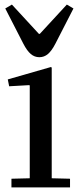

<svg xmlns="http://www.w3.org/2000/svg" viewBox="-20 -819 342 839"><path d="M202 -526 206 -524V-40L286 -38V0H30V-38L110 -40V-445L108 -447L20 -442L14 -472ZM3 -782 32 -799 150 -671H154L272 -799L301 -782L222 -628Q206 -597 189.5 -583Q173 -569 152 -569Q131 -569 114.5 -583Q98 -597 82 -628Z"/></svg>

Font: Minipax
Style: Regular
Weight: 400
Designer: Raphaël Ronot, Igor Stepanchenko (Cyrillic)
Foundry: steppetype
Version: Version 1.002